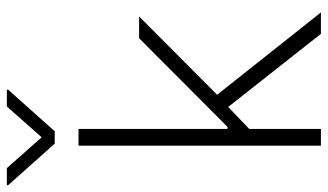

<svg xmlns="http://www.w3.org/2000/svg" viewBox="-257 -738 956 560"><g transform="rotate(-90 221.0 -458.0)"><path d="M76.2 -707H125V-272.5H130.9L389.6 -530.3H453.1L224.6 -302.7L464.8 0H402.3L189 -270.5L125 -209V0H76.2ZM100.6 -814.5 190.4 -916H239.3V-912.1L118.2 -776.4H82L-39.1 -912.1V-916H10.7Z"/></g></svg>

Font: Pretendard GOV ExtraLight
Style: Regular
Weight: 200
Designer: Base glyphs from Inter by Rasmus Andersson; Hangeul glyphs from Noto Sans CJK(Source Han Sans) by Jang Soo-young and Kan
Foundry: Kil Hyung-jin
Version: Version 1.309